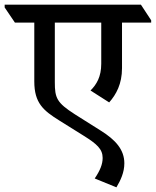

<svg xmlns="http://www.w3.org/2000/svg" viewBox="-65 -644 668 823"><path d="M403 -205C433 -239 458 -284 458 -352V-547H583V-557L539 -624H-45V-612L-1 -547H82V-295C82 -202 121 -170 190 -127L294 -62C350 -27 375 -5 375 33C375 60 364 87 341 121L434 159C452 129 468 95 468 56C468 -2 431 -44 367 -84L256 -154C178 -204 170 -224 170 -292V-547H369V-371C369 -315 349 -282 323 -256Z"/></svg>

Font: Noto Serif Devanagari Medium
Style: Regular
Weight: 500
Designer: Universal Thirst, Indian Type Foundry and the Monotype Design Team
Foundry: Monotype Imaging Inc.
Version: Version 2.004